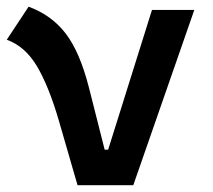

<svg xmlns="http://www.w3.org/2000/svg" viewBox="-22 -547 628 567"><path d="M207 0 151.9 -190.4Q122.1 -292.5 87.2 -351.3Q52.2 -410.2 -2 -429.7L62.5 -527.3Q130.9 -502 172.4 -447.5Q213.9 -393.1 240.7 -288.1L287.1 -105H297.4L426.8 -517.6H551.8L371.6 0Z"/></svg>

Font: CaskaydiaCove NF SemiBold
Style: Regular
Weight: 600
Designer: Aaron Bell
Foundry: Saja Typeworks
Version: Version 2111.001; VTT 6.35;Nerd Fonts 3.2.1